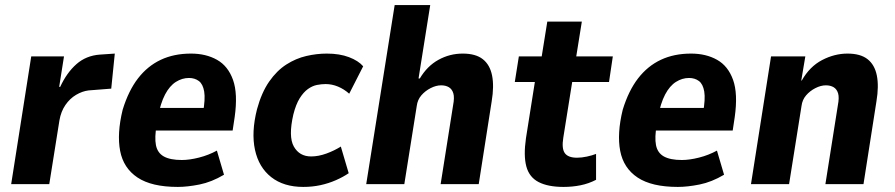

<svg xmlns="http://www.w3.org/2000/svg" viewBox="-20 -725 3523 756"><path d="M24 0 103 -503H232L213 -383H217Q243 -439 281 -472.5Q319 -506 373 -510L432 -514L418 -376L329 -369Q304 -366 279.5 -351.5Q255 -337 237.5 -311.5Q220 -286 214 -251L174 0Z M680 11Q577 11 521.5 -26Q466 -63 453 -131Q440 -199 463 -293Q486 -368 523.5 -416.5Q561 -465 613 -489.5Q665 -514 732 -514Q791 -514 834.5 -489.5Q878 -465 897.5 -410.5Q917 -356 904 -264L896 -211H573L587 -300H795L779 -280Q789 -335 784 -364.5Q779 -394 763 -406Q747 -418 724 -418Q697 -418 672.5 -402.5Q648 -387 630 -353Q612 -319 601 -261L597 -234Q588 -184 594 -153.5Q600 -123 625 -109Q650 -95 696 -95Q726 -95 763.5 -104.5Q801 -114 834 -132L862 -37Q813 -8 765.5 1.5Q718 11 680 11Z M1174 11Q1097 11 1048 -27.5Q999 -66 984 -135Q969 -204 992 -295Q1010 -361 1040 -404Q1070 -447 1107.5 -471Q1145 -495 1186 -504.5Q1227 -514 1267 -514Q1317 -514 1354 -500Q1391 -486 1410 -464L1355 -356Q1335 -374 1311 -384Q1287 -394 1262 -394Q1246 -394 1228 -390.5Q1210 -387 1192.5 -374.5Q1175 -362 1160 -338Q1145 -314 1135 -274Q1115 -187 1137 -148Q1159 -109 1205 -109Q1234 -109 1265.5 -120.5Q1297 -132 1322 -148L1353 -43Q1331 -28 1302.5 -15.5Q1274 -3 1242 4Q1210 11 1174 11Z M1422 0 1534 -705H1674L1628 -416H1633Q1662 -465 1706.5 -489.5Q1751 -514 1802 -514Q1853 -514 1881 -492Q1909 -470 1917.5 -428Q1926 -386 1916 -326L1865 0H1715L1764 -310Q1770 -341 1765 -357.5Q1760 -374 1747.5 -381.5Q1735 -389 1717 -389Q1697 -389 1675.5 -378Q1654 -367 1639 -349.5Q1624 -332 1621 -308L1572 0Z M2199 11Q2138 11 2101 -8Q2064 -27 2052.5 -69.5Q2041 -112 2051 -181L2086 -402H2007L2023 -503H2113L2135 -640H2271L2249 -503H2393L2378 -402H2233L2198 -183Q2191 -140 2204 -122Q2217 -104 2252 -104Q2270 -104 2291 -108.5Q2312 -113 2327 -119V-17Q2298 -2 2266 4.5Q2234 11 2199 11Z M2649 11Q2546 11 2490.5 -26Q2435 -63 2422 -131Q2409 -199 2432 -293Q2455 -368 2492.5 -416.5Q2530 -465 2582 -489.5Q2634 -514 2701 -514Q2760 -514 2803.5 -489.5Q2847 -465 2866.5 -410.5Q2886 -356 2873 -264L2865 -211H2542L2556 -300H2764L2748 -280Q2758 -335 2753 -364.5Q2748 -394 2732 -406Q2716 -418 2693 -418Q2666 -418 2641.5 -402.5Q2617 -387 2599 -353Q2581 -319 2570 -261L2566 -234Q2557 -184 2563 -153.5Q2569 -123 2594 -109Q2619 -95 2665 -95Q2695 -95 2732.5 -104.5Q2770 -114 2803 -132L2831 -37Q2782 -8 2734.5 1.5Q2687 11 2649 11Z M2937 0 3016 -503H3151L3135 -408H3137Q3168 -463 3217 -488.5Q3266 -514 3317 -514Q3368 -514 3396 -492Q3424 -470 3432.5 -428Q3441 -386 3431 -326L3380 0H3230L3279 -310Q3285 -341 3280 -357.5Q3275 -374 3262.5 -381.5Q3250 -389 3232 -389Q3212 -389 3190.5 -378Q3169 -367 3154 -349.5Q3139 -332 3136 -308L3087 0Z"/></svg>

Font: Nunito Sans 7pt Condensed ExtraBold
Style: Italic
Weight: 800
Width: 3
Italic angle: -9°
Designer: Vernon Adams
Foundry: Vernon Adams
Version: Version 3.101;gftools[0.9.27]